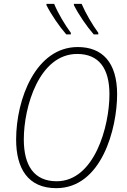

<svg xmlns="http://www.w3.org/2000/svg" viewBox="-20 -970 661 1000"><path d="M468 -791H492V-799C461 -841 426 -901 405 -950H365V-943C389 -895 432 -832 468 -791ZM325 -791H349V-799C318 -841 282 -901 262 -950H222V-943C246 -895 289 -832 325 -791ZM273 10C510 10 590 -302 590 -479C590 -646 512 -725 385 -725C167 -725 64 -455 64 -243C64 -92 126 10 273 10ZM275 -26C158 -26 104 -107 104 -244C104 -414 184 -689 382 -689C495 -689 550 -614 550 -479C550 -312 472 -26 275 -26Z"/></svg>

Font: Noto Sans SemiCondensed ExtraLight
Style: Italic
Weight: 200
Width: 4
Italic angle: -12°
Designer: Monotype Design Team
Foundry: Monotype Imaging Inc.
Version: Version 2.013